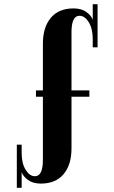

<svg xmlns="http://www.w3.org/2000/svg" viewBox="-20 -730 544 913"><path d="M444 -505H421V-544Q421 -594 402 -624.5Q383 -655 358 -655Q320 -655 320 -577V-300H405V-270H320V-24Q320 53 282.5 98Q245 143 174 143Q137 143 113.5 126Q90 109 83 89V163H60V-42H83V-3Q83 47 102 77.5Q121 108 146 108Q184 108 184 30V-270H151V-300H184V-523Q184 -600 221.5 -645Q259 -690 330 -690Q367 -690 390.5 -673Q414 -656 421 -636V-710H444Z"/></svg>

Font: Trochut
Style: Bold
Weight: 700
Designer: Andreu Balius
Foundry: Andreu Balius
Version: Version 1.001